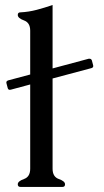

<svg xmlns="http://www.w3.org/2000/svg" viewBox="-20 -734 407 754"><path d="M186.5 -71.3Q186.5 -39.6 210.9 -31Q235.4 -22.5 235.4 -10.3Q235.4 0 225.6 0H60.1Q49.8 0 49.8 -10.3Q49.8 -22.5 74.2 -31Q98.6 -39.6 98.6 -71.3V-402.3L22.5 -381.8Q20 -381.3 18.1 -381.3Q12.2 -381.3 10.3 -388.2L5.4 -406.7Q4.9 -408.7 4.9 -410.2Q4.9 -416 12.7 -418.5L98.6 -441.4V-613.8Q98.6 -645 74.2 -653.8Q49.8 -662.6 49.8 -675.3Q49.8 -685.5 60.1 -685.5Q92.3 -687 123.8 -695.3Q155.3 -703.6 186.5 -714.4V-465.3L328.6 -503.4H331.1Q338.4 -503.4 340.8 -496.6L345.7 -478Q346.2 -476.1 346.2 -474.6Q346.2 -468.3 338.4 -466.3L186.5 -425.8Z"/></svg>

Font: Caudex
Style: Regular
Weight: 400
Version: Version 1.04